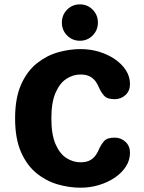

<svg xmlns="http://www.w3.org/2000/svg" viewBox="-20 -850 659 880"><path d="M348.9 10.3Q297.9 10.3 245.2 -4.7Q192.6 -19.7 148.1 -55.5Q103.6 -91.3 76.4 -152.9Q49.2 -214.4 49.2 -307.1Q49.2 -400.2 76.4 -461.8Q103.6 -523.3 148.1 -559.1Q192.6 -594.9 245.2 -610Q297.9 -625 348.9 -625Q393.6 -625 434.2 -612.8Q474.8 -600.5 506.8 -578.5Q538.9 -556.4 557.4 -527.4Q575.8 -498.4 575.8 -464.9Q575.8 -433.7 555.2 -414.5Q534.5 -395.4 505.8 -395.4Q471.2 -395.4 457.7 -410.8Q444.1 -426.1 435.3 -445Q429.5 -460.2 419.7 -474.8Q409.8 -489.3 393.1 -498.9Q376.4 -508.5 349.1 -508.5Q314.9 -508.5 284.3 -488.8Q253.8 -469 234.6 -424.9Q215.4 -380.8 215.4 -307.1Q215.4 -233.5 234.6 -189.3Q253.8 -145.2 284.3 -125.7Q314.9 -106.2 349.1 -106.2Q376.4 -106.2 393.1 -115.7Q409.8 -125.2 419.7 -139.9Q429.5 -154.5 435.3 -169.6Q444.1 -188.6 457.7 -203.9Q471.2 -219.2 505.8 -219.2Q534.5 -219.2 555.2 -199.9Q575.8 -180.5 575.8 -149.7Q575.8 -116.2 557.2 -87Q538.5 -57.8 506.4 -36Q474.3 -14.2 433.5 -1.9Q392.8 10.3 348.9 10.3ZM346.2 -663.2Q311.6 -663.2 287.6 -687.4Q263.6 -711.6 263.6 -746.6Q263.6 -781.5 287.6 -805.8Q311.6 -830 346.2 -830Q380.8 -830 404.7 -805.8Q428.7 -781.5 428.7 -746.6Q428.7 -711.6 404.7 -687.4Q380.8 -663.2 346.2 -663.2Z"/></svg>

Font: Sono ExtraLight
Style: Regular
Weight: 200
Designer: Tyler Finck
Foundry: Tyler Finck
Version: Version 2.112